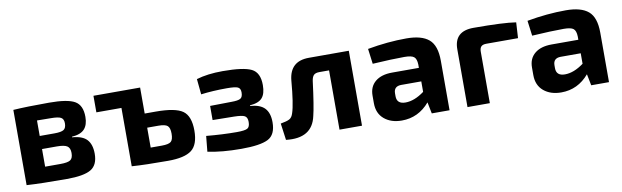

<svg xmlns="http://www.w3.org/2000/svg" viewBox="-38 -869 4028 1244"><g transform="rotate(-10 1976.0 -247.5)"><path d="M406 -256V-252Q474 -247 503 -215Q532 -183 532 -122Q532 -48 485 -20Q438 8 326 8Q157 8 62 2V-493Q147 -499 298 -499Q420 -499 467 -471.5Q514 -444 514 -368Q514 -315 488.5 -287.5Q463 -260 406 -256ZM201 -297H298Q343 -297 359.5 -308Q376 -319 376 -350Q376 -378 358 -388Q340 -398 291 -398L201 -399ZM201 -95H301Q349 -95 367 -106.5Q385 -118 385 -153Q385 -186 366 -198.5Q347 -211 298 -211H201Z M896 -322H969Q1098 -322 1146 -287.5Q1194 -253 1194 -158Q1194 -65 1147.5 -29.5Q1101 6 993 6Q841 6 756 0H754V-384H589V-493H896ZM896 -98H969Q1014 -98 1029.5 -111Q1045 -124 1045 -164Q1045 -202 1029.5 -215.5Q1014 -229 969 -229H896Z M1278 -381 1268 -483Q1341 -505 1441 -505Q1578 -505 1630 -479Q1682 -453 1682 -371Q1682 -314 1658 -287Q1634 -260 1577 -256V-252Q1643 -247 1672.5 -215.5Q1702 -184 1702 -123Q1702 -41 1650.5 -14.5Q1599 12 1474 12Q1345 12 1253 -8L1263 -110Q1371 -100 1463 -100Q1516 -100 1533 -109.5Q1550 -119 1550 -152Q1550 -182 1532.5 -191.5Q1515 -201 1464 -202L1322 -204V-297L1463 -299Q1507 -299 1522.5 -308.5Q1538 -318 1538 -348Q1538 -375 1520 -383Q1502 -391 1448 -391Q1356 -391 1278 -381Z M2269 -493V0H2121V-390H2057Q2032 -390 2020.5 -379Q2009 -368 2005 -341Q1984 -175 1969 -117Q1939 25 1768 5L1753 -105Q1794 -112 1811.5 -121.5Q1829 -131 1837 -158Q1856 -214 1869 -368Q1881 -493 2006 -493Z M2407 -383 2394 -483Q2527 -507 2650 -507Q2750 -507 2797.5 -466.5Q2845 -426 2845 -326V0H2728L2713 -75Q2639 12 2530 12Q2459 12 2414.5 -25.5Q2370 -63 2370 -130V-180Q2370 -239 2410 -272Q2450 -305 2521 -305H2697V-327Q2696 -364 2679.5 -377.5Q2663 -391 2616 -391Q2535 -391 2407 -383ZM2516 -169V-150Q2516 -99 2573 -99Q2632 -99 2697 -147V-216H2564Q2516 -215 2516 -169Z M2963 0V-380Q2963 -499 3090 -499Q3288 -499 3369 -486L3363 -383H3155Q3131 -383 3120.5 -372.5Q3110 -362 3110 -338V0Z M3456 -383 3443 -483Q3576 -507 3699 -507Q3799 -507 3846.5 -466.5Q3894 -426 3894 -326V0H3777L3762 -75Q3688 12 3579 12Q3508 12 3463.5 -25.5Q3419 -63 3419 -130V-180Q3419 -239 3459 -272Q3499 -305 3570 -305H3746V-327Q3745 -364 3728.5 -377.5Q3712 -391 3665 -391Q3584 -391 3456 -383ZM3565 -169V-150Q3565 -99 3622 -99Q3681 -99 3746 -147V-216H3613Q3565 -215 3565 -169Z"/></g></svg>

Font: Exo 2.0
Style: Bold
Weight: 700
Designer: Natanael Gama
Version: Version 1.001;PS 001.001;hotconv 1.0.70;makeotf.lib2.5.58329